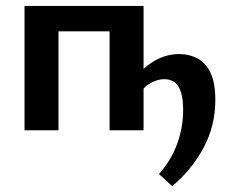

<svg xmlns="http://www.w3.org/2000/svg" viewBox="-20 -441 772 650"><path d="M563 189 518 148Q558 104 579 48Q600 -8 600 -70Q600 -120 585 -146.5Q570 -173 535 -173Q515 -173 491 -160.5Q467 -148 456 -125L419 -150Q441 -185 467.5 -209Q494 -233 524 -245.5Q554 -258 585 -258Q621 -258 649 -243Q677 -228 693 -194Q709 -160 709 -103Q709 -15 669 59.5Q629 134 563 189ZM63 0V-421H178V0ZM351 0V-421H466V0ZM118 -335V-421H411V-335Z"/></svg>

Font: Ysabeau Office
Style: Bold
Weight: 700
Designer: Christian Thalmann (Catharsis Fonts)
Version: Version 2.001;gftools[0.9.30]; featfreeze: tnum,lnum,ss02